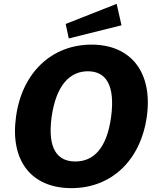

<svg xmlns="http://www.w3.org/2000/svg" viewBox="-20 -964 815 994"><path d="M584 -944 320 -840 336 -765 609 -833ZM350 10C556 10 708 -133 740 -360C772 -589 658 -733 454 -733C248 -733 94 -588 63 -360C31 -132 142 10 350 10ZM370 -128C279 -128 225 -191 247 -357C271 -527 344 -595 435 -595C526 -595 578 -527 555 -357C532 -191 461 -128 370 -128Z"/></svg>

Font: United Sans ExtraBold
Style: Italic
Weight: 800
Italic angle: -8°
Designer: Pablo Impallari, Rodrigo Fuenzalida (Modified by Dan O. Williams)
Version: Version 1.000;PS 001.000;hotconv 1.0.88;makeotf.lib2.5.64775